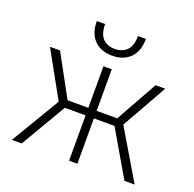

<svg xmlns="http://www.w3.org/2000/svg" viewBox="-124 -828 967 955"><g transform="rotate(20 360.0 -350.0)"><path d="M491 -240H382V0H338V-240H228L87 0H35L189 -258L55 -500H108L228 -280H338V-500H382V-280H491L614 -500H665L530 -261L685 0H631ZM360 -564Q300 -564 265 -599.5Q230 -635 230 -700H274Q274 -649 297 -624.5Q320 -600 360 -600Q401 -600 424.5 -624.5Q448 -649 448 -700H490Q490 -635 455 -599.5Q420 -564 360 -564Z"/></g></svg>

Font: PT Root UI Web Light
Style: Regular
Weight: 300
Designer: Vitaly Kuzmin
Foundry: ParaType Ltd.
Version: Version 1.000W